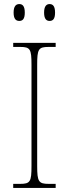

<svg xmlns="http://www.w3.org/2000/svg" viewBox="-20 -925 339 945"><path d="M224 -822C240 -822 251 -831 251 -863C251 -895 240 -905 224 -905C209 -905 197 -895 197 -863C197 -831 209 -822 224 -822ZM75 -822C91 -822 102 -831 102 -863C102 -895 91 -905 75 -905C59 -905 47 -895 47 -863C47 -831 59 -822 75 -822ZM45 0H254V-20H220C170 -20 163 -31 163 -108V-606C163 -683 169 -694 219 -694H254V-714H45V-694H80C129 -694 135 -683 135 -606V-108C135 -31 129 -20 79 -20H45Z"/></svg>

Font: Noto Serif SemiCondensed Thin
Style: Regular
Weight: 100
Width: 4
Designer: Monotype Design Team
Foundry: Monotype Imaging Inc.
Version: Version 2.015